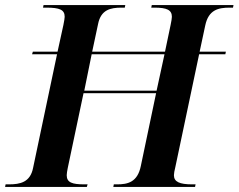

<svg xmlns="http://www.w3.org/2000/svg" viewBox="-45 -734 937 754"><path d="M-25 0H296L299 -10H286C239 -10 217 -17 217 -46C217 -52 219 -64 221 -74L283 -368H568L508 -82C495 -18 456 -10 415 -10H402L400 0H721L723 -10H710C660 -10 638 -20 638 -46C638 -52 640 -64 644 -80L737 -521H840L842 -531H739L761 -634C774 -696 813 -704 857 -704H870L872 -714H551L549 -704H562C610 -704 630 -695 630 -668C630 -663 628 -650 625 -636L603 -531H317L340 -639C351 -696 389 -704 432 -704H445L447 -714H126L124 -704H137C189 -704 209 -696 209 -668C209 -664 207 -650 204 -636L181 -531H84L81 -521H179L85 -75C74 -18 34 -10 -10 -10H-23ZM286 -378 315 -521H601L570 -378Z"/></svg>

Font: Noto Serif Display SemiBold
Style: Italic
Weight: 600
Italic angle: -12°
Designer: Monotype Design Team
Foundry: Monotype Imaging Inc.
Version: Version 2.009